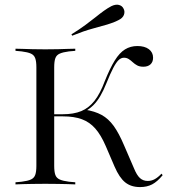

<svg xmlns="http://www.w3.org/2000/svg" viewBox="-20 -776 730 808"><path d="M162.1 -2.4Q137.9 -2.4 116.9 -2Q96 -1.6 78.2 -1.2Q60.5 -0.8 45.2 0V-8.9L71 -11.3Q96.8 -14.5 110.1 -20.6Q123.4 -26.6 128.2 -39.9Q133.1 -53.2 133.1 -78.2V-492.7Q133.1 -517.7 128.2 -531Q123.4 -544.4 110.1 -550.4Q96.8 -556.5 71 -559.7L45.2 -562.1V-571Q60.5 -571 78.2 -570.2Q96 -569.4 116.9 -569Q137.9 -568.5 162.1 -568.5H170.2H179Q203.2 -568.5 224.2 -569Q245.2 -569.4 263.3 -570.2Q281.5 -571 296.8 -571V-562.1L270.2 -559.7Q245.2 -556.5 231.5 -550.4Q217.7 -544.4 212.9 -531Q208.1 -517.7 208.1 -492.7V-78.2Q208.1 -53.2 212.9 -39.9Q217.7 -26.6 231.5 -20.6Q245.2 -14.5 270.2 -11.3L296.8 -8.9V0Q281.5 -0.8 263.3 -1.2Q245.2 -1.6 224.2 -2Q203.2 -2.4 179 -2.4H170.2ZM569.4 11.3Q531.5 11.3 506.9 -8.5Q482.3 -28.2 462.1 -75L425 -161.3Q404.8 -208.1 381 -235.1Q357.3 -262.1 324.6 -274.2Q291.9 -286.3 245.2 -286.3H200.8V-295.2H243.5Q290.3 -295.2 322.2 -308.5Q354 -321.8 377.8 -352Q401.6 -382.3 421 -434.7Q442.7 -488.7 462.9 -521.4Q483.1 -554 506 -568.1Q529 -582.3 558.1 -582.3Q588.7 -582.3 606.5 -569Q624.2 -555.6 624.2 -533.1Q624.2 -515.3 613.3 -505.2Q602.4 -495.2 583.1 -495.2Q567.7 -495.2 557.3 -500.8Q546.8 -506.5 538.7 -514.1Q530.6 -521.8 521.8 -527.4Q512.9 -533.1 501.6 -533.1Q489.5 -533.1 479 -523Q468.5 -512.9 456.5 -489.9Q444.4 -466.9 428.2 -426.6Q415.3 -394.4 402 -371.8Q388.7 -349.2 373.8 -334.3Q358.9 -319.4 339.5 -308.1L337.1 -314.5Q379 -308.1 407.7 -292.3Q436.3 -276.6 458.5 -246Q480.6 -215.3 502.4 -163.7L543.5 -68.5Q555.6 -38.7 569 -26.6Q582.3 -14.5 601.6 -14.5Q617.7 -14.5 631.5 -22.2Q645.2 -29.8 659.7 -45.2L664.5 -38.7Q641.9 -11.3 620.2 0Q598.4 11.3 569.4 11.3ZM283.9 -625.8 280.6 -631.5Q314.5 -652.4 339.5 -671Q364.5 -689.5 383.1 -704.4Q401.6 -719.4 417.3 -730.6Q433.1 -741.9 448.4 -750Q466.9 -758.9 480.6 -755.2Q494.4 -751.6 500 -739.5Q506.5 -727.4 501.6 -713.7Q496.8 -700 478.2 -691.1Q458.1 -680.6 431.9 -673Q405.6 -665.3 369.8 -655.6Q333.9 -646 283.9 -625.8Z"/></svg>

Font: Playfair 144pt SemiExpanded Light
Style: Regular
Weight: 300
Width: 6
Designer: Claus Eggers Sørensen
Foundry: Claus Eggers Sørensen
Version: Version 2.203